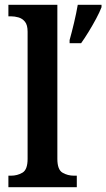

<svg xmlns="http://www.w3.org/2000/svg" viewBox="-20 -780 443 800"><path d="M15 0V-48H26Q52 -48 73.5 -60.5Q95 -73 95 -118V-648Q95 -676 84 -689.5Q73 -703 57 -707.5Q41 -712 26 -712H15V-760H219V-118Q219 -73 240.5 -60.5Q262 -48 288 -48H300V0ZM270 -613Q279 -645 288.5 -685Q298 -725 304 -760H403V-750Q395 -729 380.5 -702Q366 -675 349.5 -648Q333 -621 318 -600H270Z"/></svg>

Font: Noto Serif Tamil SemiCondensed SemiBold
Style: Italic
Weight: 600
Width: 4
Italic angle: -12°
Designer: Indian Type Foundry, Tom Grace, and the Monotype Design Team
Foundry: Monotype Imaging Inc.
Version: Version 2.003; ttfautohint (v1.8.4.7-5d5b)